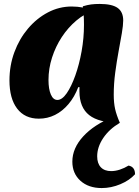

<svg xmlns="http://www.w3.org/2000/svg" viewBox="-20 -590 705 974"><path d="M377 -148Q358 -98 327.5 -62Q297 -26 259 -7Q221 12 177 12Q106 12 67 -39Q28 -90 28 -182Q28 -258 53 -325.5Q78 -393 122 -445Q166 -497 223 -527Q280 -557 344 -557Q372 -557 403.5 -551.5Q435 -546 457 -537Q409 -521 367 -485.5Q325 -450 293.5 -402Q262 -354 244 -298Q226 -242 226 -184Q226 -138 238 -110.5Q250 -83 271 -83Q295 -83 318.5 -117Q342 -151 362 -207Q382 -263 394 -330Q406 -397 406 -464Q406 -491 404.5 -515.5Q403 -540 400 -558Q423 -565 442 -567.5Q461 -570 486 -570Q548 -570 576.5 -550Q605 -530 605 -486Q605 -462 598 -421Q591 -380 581.5 -329Q572 -278 564.5 -221.5Q557 -165 557 -110Q557 -68 564 -37Q571 -6 588 33Q482 33 432.5 -6Q383 -45 383 -127Q383 -138 383 -141Q383 -144 384 -147ZM632 250Q665 256 665 294Q637 325 590.5 344.5Q544 364 496 364Q429 364 388 327Q347 290 347 230Q347 162 402 102Q457 42 554 3L588 33Q534 65 503.5 110.5Q473 156 473 203Q473 239 491.5 258.5Q510 278 544 278Q565 278 588 270.5Q611 263 632 250Z"/></svg>

Font: Merienda Black
Style: Regular
Weight: 900
Designer: Eduardo Rodriguez Tunni
Foundry: Eduardo Rodriguez Tunni
Version: Version 2.001